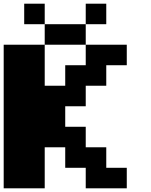

<svg xmlns="http://www.w3.org/2000/svg" viewBox="-20 -1020 818 1040"><path d="M0 0V-777.8H222.2V-555.6H333.3V-666.7H444.4V-777.8H666.7V-666.7H555.6V-555.6H444.4V-444.4H333.3V-333.3H444.4V-222.2H555.6V-111.1H666.7V0H444.4V-111.1H333.3V-222.2H222.2V0ZM555.6 -888.9H444.4V-1000H555.6ZM222.2 -888.9H111.1V-1000H222.2ZM444.4 -777.8H222.2V-888.9H444.4Z"/></svg>

Font: Pixeloid Sans
Style: Bold
Weight: 700
Monospace: yes
Designer: GGBot
Version: 0.3